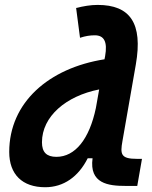

<svg xmlns="http://www.w3.org/2000/svg" viewBox="-20 -763 626 793"><path d="M166.5 10.3C242.7 10.3 303.7 -32.7 342.3 -109.4H362.3C348.1 -4.4 427.7 4.9 499 4.9H546.9L566.4 -106.9H545.9C478.5 -106.9 476.1 -126 485.8 -180.7L541 -496.6C570.8 -667.5 517.1 -742.7 383.3 -742.7C353.5 -742.7 323.7 -737.3 294.4 -730L310.5 -606.9C333 -614.3 351.6 -617.2 371.6 -617.2C409.7 -617.2 424.8 -590.8 414.1 -530.8L411.6 -518.1C181.2 -481.9 18.1 -339.4 18.1 -135.3C18.1 -43 71.8 10.3 166.5 10.3ZM376 -316.9C349.1 -188.5 290.5 -115.2 212.9 -115.2C172.4 -115.2 153.3 -134.3 153.3 -175.3C153.3 -282.2 252.9 -366.7 389.6 -393.6Z"/></svg>

Font: Cascadia Mono NF
Style: Bold Italic
Weight: 700
Italic angle: -10°
Monospace: yes
Designer: Aaron Bell
Foundry: Saja Typeworks
Version: Version 2404.023